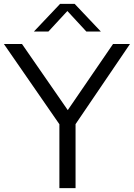

<svg xmlns="http://www.w3.org/2000/svg" viewBox="-35 -966 688 986"><path d="M632.5 -740 353 -328.5V0H270V-328L-15 -740H78L313 -400.5L545.5 -740ZM483 -804H408.5L311 -909.5L213.5 -804H139L273.5 -946H348.5Z"/></svg>

Font: Encode Sans Semi Expanded
Style: Regular
Weight: 400
Width: 6
Designer: Multiple Designers
Foundry: Impallari Type
Version: Version 2.000